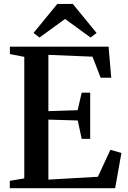

<svg xmlns="http://www.w3.org/2000/svg" viewBox="-20 -988 670 1008"><path d="M107.5 -51.5V-689.5L32 -704V-743H550L564 -580H508.5L465.5 -690.5L234 -700V-404.5L387.5 -409.5L409 -501.5H453.5V-259H409L388 -355.5L234 -360V-45L494 -60L559.5 -201.5L617.5 -185L584.5 0H31.5V-38.5ZM187.5 -791 156 -815 281 -967.5H362L487 -815L455.5 -791L321.5 -888.5Z"/></svg>

Font: Merriweather 72pt SemiBold
Style: Regular
Weight: 600
Version: Version 2.100